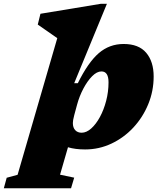

<svg xmlns="http://www.w3.org/2000/svg" viewBox="-125 -767 846 1004"><path d="M263 -332H282Q335.5 -440.5 391.2 -488.8Q447 -537 521.5 -537Q600.5 -537 639.5 -491Q678.5 -445 678.5 -367Q678.5 -291 650.2 -222.2Q622 -153.5 572.5 -100.2Q523 -47 458 -16.2Q393 14.5 320 14.5Q268.5 14.5 230.5 3L189 146.5L263 162L246.5 217.5H-105L-90 162.5L-33 147L174.5 -567.5L72.5 -638.5L86.5 -695L401.5 -747H434ZM263.5 -166Q259 -149 257.5 -139.8Q256 -130.5 256 -123.5Q256 -100 268.2 -86.5Q280.5 -73 302 -73Q327 -73 352 -95.2Q377 -117.5 397.5 -155.2Q418 -193 430.2 -240Q442.5 -287 442.5 -336.5Q442.5 -393.5 405.5 -393.5Q381.5 -393.5 356.8 -368.5Q332 -343.5 311 -303.8Q290 -264 278 -219.5Z"/></svg>

Font: Newsreader Caption ExtraBold
Style: Italic
Weight: 800
Italic angle: -17°
Designer: Hugues Gentile
Foundry: Production Type
Version: Version 1.001